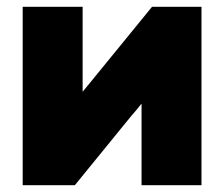

<svg xmlns="http://www.w3.org/2000/svg" viewBox="-20 -547 662 567"><path d="M47 0V-527H224V-276Q230 -283 235.5 -290Q241 -297 247 -304L429 -527H575V0H398V-241Q391 -232 383.5 -223Q376 -214 368 -205L201 0Z"/></svg>

Font: Onest Black
Style: Regular
Weight: 900
Designer: Dmitri Voloshin, Andrey Kudryavtsev
Foundry: Dmitri Voloshin, Andrey Kudryavtsev
Version: Version 1.000;gftools[0.9.33]